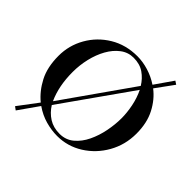

<svg xmlns="http://www.w3.org/2000/svg" viewBox="-157 -649 824 824"><g transform="rotate(45 255.5 -236.5)"><path d="M55 51 40 40 107 -49Q69 -80 44 -128Q19 -176 19 -245Q19 -308 50 -362.5Q81 -417 135.5 -450Q190 -483 260 -483Q293 -483 327.5 -472.5Q362 -462 392 -442L449 -524L464 -514L405 -433Q443 -404 467.5 -357Q492 -310 492 -245Q492 -177 460 -120.5Q428 -64 374.5 -30.5Q321 3 258 3Q224 3 188 -7Q152 -17 119 -40ZM140 -90 360 -403Q343 -431 317 -449Q291 -467 253 -467Q220 -467 193.5 -447Q167 -427 148.5 -394Q130 -361 120.5 -320.5Q111 -280 111 -239Q111 -153 140 -90ZM259 -11Q296 -11 323 -33.5Q350 -56 367 -91.5Q384 -127 392 -168Q400 -209 400 -246Q400 -280 392.5 -317.5Q385 -355 369 -388L148 -75Q166 -46 193.5 -28.5Q221 -11 259 -11Z"/></g></svg>

Font: Mulat Addis
Style: Regular
Weight: 400
Designer: Fasil fikreab
Version: Version 1.001; ttfautohint (v1.8.3)